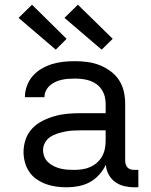

<svg xmlns="http://www.w3.org/2000/svg" viewBox="-20 -788 640 816"><path d="M264 8Q241 8 219 5Q197 2 176 -5.5Q155 -13 136 -26Q117 -39 104.5 -57.5Q92 -76 86 -98Q80 -120 80 -142Q80 -169 89 -195.5Q98 -222 117 -242Q136 -262 161 -274.5Q186 -287 212.5 -294.5Q239 -302 266.5 -304.5Q294 -307 321 -307H429V-347Q429 -363 425 -378.5Q421 -394 412 -407.5Q403 -421 390 -430.5Q377 -440 362 -445Q347 -450 331 -452Q315 -454 299 -454Q285 -454 270.5 -453Q256 -452 242.5 -449Q229 -446 216 -440Q203 -434 192.5 -425Q182 -416 175.5 -403Q169 -390 169 -376V-375H86V-377Q86 -401 95 -424.5Q104 -448 120 -466Q136 -484 157.5 -496.5Q179 -509 202.5 -516Q226 -523 250 -525.5Q274 -528 299 -528Q325 -528 351.5 -524.5Q378 -521 402.5 -511.5Q427 -502 449 -486Q471 -470 485.5 -448Q500 -426 506 -400Q512 -374 512 -347V-104Q512 -97 514.5 -89Q517 -81 522.5 -75.5Q528 -70 535.5 -68Q543 -66 551 -66H568V8H551Q529 8 508 3Q487 -2 469.5 -14.5Q452 -27 441.5 -47Q431 -67 430 -88Q419 -65 401.5 -45.5Q384 -26 362 -14Q340 -2 314.5 3Q289 8 264 8ZM295 -66Q313 -66 330 -68.5Q347 -71 363 -78Q379 -85 392 -96.5Q405 -108 413.5 -123Q422 -138 425.5 -155Q429 -172 429 -189V-234H321Q305 -234 288 -233Q271 -232 255 -228.5Q239 -225 223 -220Q207 -215 193.5 -206Q180 -197 171.5 -182Q163 -167 163 -150Q163 -136 168.5 -122Q174 -108 185 -98Q196 -88 209.5 -81.5Q223 -75 237 -71.5Q251 -68 266 -67Q281 -66 295 -66ZM412 -577 254 -712 311 -768 459 -623ZM217 -577 59 -712 116 -768 263 -623Z"/></svg>

Font: R Plex Mono
Style: Regular
Weight: 400
Monospace: yes
Designer: Belleve Invis
Foundry: Belleve Invis
Version: Version 31.8.0